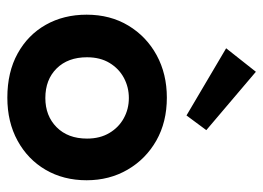

<svg xmlns="http://www.w3.org/2000/svg" viewBox="-117 -588 717 523"><g transform="rotate(90 241.5 -326.5)"><path d="M246 12Q176.5 12 125.8 -16Q75 -44 47.5 -92.8Q20 -141.5 20 -204Q20 -268.5 49.8 -317.8Q79.5 -367 130.5 -394.8Q181.5 -422.5 246 -422.5Q312.5 -422.5 363 -393.8Q413.5 -365 442.2 -315.5Q471 -266 471 -204Q471 -141 442.5 -92.2Q414 -43.5 363.2 -15.8Q312.5 12 246 12ZM247 -91.5Q295.5 -91.5 326.5 -122.2Q357.5 -153 357.5 -205Q357.5 -240.5 342.2 -266Q327 -291.5 302 -305.2Q277 -319 247 -319Q217.5 -319 192.2 -305.5Q167 -292 151.5 -266.5Q136 -241 136 -205Q136 -153 166.5 -122.2Q197 -91.5 247 -91.5ZM294.5 -476 111.5 -584 175.5 -665 334.5 -530Z"/></g></svg>

Font: Lucymar Sans SemiBold
Style: Regular
Weight: 600
Foundry: The League of Moveable Type (original font) / Main changes by Cristiano Sobral with portions from Mirco Monsees
Version: Version 2.001;August 30, 2020;FontCreator 13.0.0.2681 64-bit